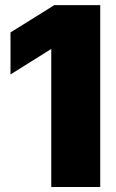

<svg xmlns="http://www.w3.org/2000/svg" viewBox="-20 -748 462 768"><path d="M380.9 -727.5V0H185.1V-551.3H183.6L22 -450.2V-618.2L197.3 -727.5Z"/></svg>

Font: Inter 28pt Black
Style: Regular
Weight: 900
Designer: Rasmus Andersson
Foundry: rsms
Version: Version 4.001;git-66647c0bb